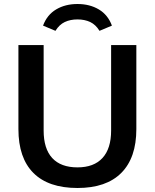

<svg xmlns="http://www.w3.org/2000/svg" viewBox="-20 -930 773 959"><path d="M72 -285V-705H198V-278Q198 -187 241 -140.5Q284 -94 367 -94Q449 -94 492 -141Q535 -188 535 -278V-705H661V-285Q661 -142 586 -66.5Q511 9 367 9Q222 9 147 -66Q72 -141 72 -285ZM539 -802 477 -776Q458 -807 430.5 -820Q403 -833 367 -833Q331 -833 303.5 -820Q276 -807 257 -776L195 -802Q215 -856 260.5 -883Q306 -910 367 -910Q428 -910 473.5 -883Q519 -856 539 -802Z"/></svg>

Font: wassup Sans
Style: Bold
Weight: 700
Version: Version 2.001